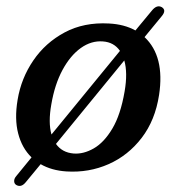

<svg xmlns="http://www.w3.org/2000/svg" viewBox="-20 -544 576 621"><path d="M33 54.5Q26 50.5 25.8 42Q25.5 33.5 33 25L82 -35Q51 -65 38.8 -112.2Q26.5 -159.5 37 -221.5Q48.5 -291 87.8 -348.5Q127 -406 189.2 -439.2Q251.5 -472.5 332.5 -468Q382 -465.5 418 -445.5L471 -509.5Q487 -529.5 503 -521Q519.5 -511 503 -491.5L447.5 -424Q513.5 -362 494.5 -237Q482 -155 438.2 -98Q394.5 -41 331 -13Q267.5 15 195 10.5Q147 7.5 111.5 -13L64 44.5Q49 63.5 33 54.5ZM146 -206.5Q135.5 -148 146.5 -109L368 -379.5Q348.5 -407.5 313 -410Q275.5 -413 241.5 -388.8Q207.5 -364.5 182.2 -317.8Q157 -271 146 -206.5ZM218 -47.5Q250 -45 283.2 -64Q316.5 -83 343.2 -127.8Q370 -172.5 383 -248Q393.5 -308.5 382 -348.5L161 -78.5Q181 -50.5 218 -47.5Z"/></svg>

Font: Fraunces 9pt S100
Style: Italic
Weight: 400
Italic angle: -16°
Version: Version 1.000; ttfautohint (v1.8.3)